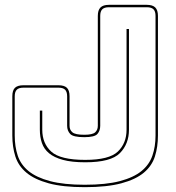

<svg xmlns="http://www.w3.org/2000/svg" viewBox="-20 -750 728 795"><path d="M634 -684V-189Q634 -142 621.5 -102.5Q609 -63 575.5 -35Q542 -7 482.5 9Q423 25 331 25Q240 25 181.5 9Q123 -7 89.5 -35Q56 -63 43.5 -102.5Q31 -142 31 -189V-351Q31 -376 42 -386.5Q53 -397 77 -397H222Q246 -397 257 -386.5Q268 -376 268 -351V-229Q268 -212 280 -202Q292 -192 329 -192Q363 -192 374 -202Q385 -212 385 -229V-684Q385 -708 396 -719Q407 -730 431 -730H588Q612 -730 623 -719Q634 -708 634 -684ZM624 -189V-684Q624 -703 615.5 -711.5Q607 -720 588 -720H431Q412 -720 403.5 -711.5Q395 -703 395 -684V-229Q395 -209 383.5 -195.5Q372 -182 329 -182Q283 -182 270.5 -195.5Q258 -209 258 -229V-351Q258 -370 249.5 -378.5Q241 -387 222 -387H77Q58 -387 49.5 -378.5Q41 -370 41 -351V-189Q41 -143 53.5 -105.5Q66 -68 98.5 -41.5Q131 -15 187.5 0Q244 15 331 15Q419 15 476 0Q533 -15 565.5 -41.5Q598 -68 611 -105.5Q624 -143 624 -189ZM504 -630H514V-213Q514 -154 476.5 -116Q439 -78 333 -78Q277 -78 240.5 -88Q204 -98 183 -115.5Q162 -133 153.5 -158Q145 -183 145 -213V-292H155V-213Q155 -156 192.5 -122Q230 -88 333 -88Q432 -88 468 -122.5Q504 -157 504 -213Z"/></svg>

Font: Bungee Outline
Style: Regular
Weight: 400
Designer: David Jonathan Ross
Foundry: David Jonathan Ross
Version: Version 1.000;PS 1.0;hotconv 1.0.72;makeotf.lib2.5.5900